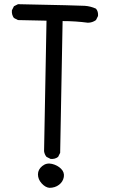

<svg xmlns="http://www.w3.org/2000/svg" viewBox="-20 -774 540 921"><path d="M216.8 127Q197.3 125 179.7 105.5Q162.1 85.9 162.1 62.5Q162.1 39.1 182.6 22.5Q203.1 5.9 229.5 12.2Q255.9 18.6 272.9 35.6Q290 52.7 286.1 75.2Q282.2 97.7 263.2 112.3Q244.1 127 216.8 127ZM222.7 -11.7 203.1 -21.5Q193.4 -33.2 191.4 -48.8L203.1 -674.8L66.4 -677.7L46.9 -687.5Q35.2 -703.1 37.1 -724.6L46.9 -744.1L66.4 -753.9Q358.4 -748 386.7 -746.1Q415 -744.1 440.4 -732.4Q452.1 -718.8 450.2 -697.3L440.4 -677.7Q422.9 -665 401.4 -665Q372.1 -668.9 341.8 -670.9Q311.5 -672.9 280.3 -672.9L268.6 -41L258.8 -21.5Q244.1 -9.8 222.7 -11.7Z"/></svg>

Font: NaikaiFont
Style: Regular-Lite
Weight: 400
Version: Version 1.67